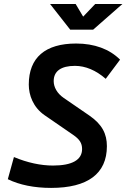

<svg xmlns="http://www.w3.org/2000/svg" viewBox="-20 -918 626 948"><path d="M232.4 9.8C413.1 9.8 507.8 -60.5 507.8 -196.3C507.8 -256.3 484.9 -303.7 420.9 -347.7L294.4 -434.6C261.2 -457.5 245.1 -488.3 245.1 -517.6C245.1 -566.9 281.7 -592.8 350.1 -592.8C401.9 -592.8 454.1 -570.8 502 -528.8L572.8 -623.5C520.5 -675.8 445.8 -703.1 356 -703.1C203.6 -703.1 122.1 -633.8 122.1 -500.5C122.1 -448.2 143.6 -388.2 200.2 -349.1L341.3 -252C372.6 -230.5 385.3 -211.4 385.3 -182.1C385.3 -128.4 335.9 -100.6 241.7 -100.6C181.2 -100.6 115.2 -114.7 48.8 -142.6L18.6 -33.2C76.2 -4.9 149.4 9.8 232.4 9.8ZM326.7 -771.5H439.9L584.5 -898.4H450.2L390.6 -835.9L353.5 -898.4H227.1Z"/></svg>

Font: Cascadia Code SemiBold
Style: Italic
Weight: 600
Italic angle: -10°
Monospace: yes
Designer: Aaron Bell
Foundry: Saja Typeworks
Version: Version 2404.023